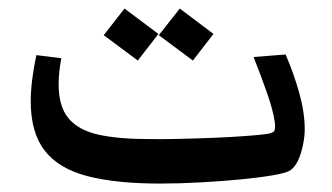

<svg xmlns="http://www.w3.org/2000/svg" viewBox="-20 -420 779 451"><path d="M433.1 -277.8 353 -337.4 402.3 -399.9 481.4 -340.3ZM303.7 -277.8 223.6 -337.4 272.5 -399.9 352.1 -340.3ZM356 11.2Q253.4 11.2 186 -6.1Q118.7 -23.4 85.4 -65.7Q52.2 -107.9 52.2 -181.6Q52.2 -228.5 65.4 -290.5L124 -283.2Q117.7 -249 117.7 -222.2Q117.7 -169.4 141.4 -141.6Q165 -113.8 212.2 -103.5Q259.3 -93.3 330.1 -93.3Q361.3 -92.8 402.1 -93.8Q442.9 -94.7 483.9 -96.4Q524.9 -98.1 558.1 -100.6Q591.3 -103 607.9 -105.5Q620.6 -107.4 624 -112.1Q627.4 -116.7 625.5 -132.8Q621.6 -161.1 606.9 -202.6Q592.3 -244.1 575.7 -286.1L650.9 -292Q669.9 -248 682.9 -201.9Q695.8 -155.8 695.8 -116.2Q695.8 -98.6 691.4 -78.1Q687 -57.6 679.7 -42Q670.9 -24.9 660.4 -19Q649.9 -13.2 621.1 -8.3Q589.8 -2.9 544.4 1.5Q499 5.9 449.5 8.5Q399.9 11.2 356 11.2Z"/></svg>

Font: Markazi Text SemiBold
Style: Regular
Weight: 600
Designer: Borna Izadpanah (Arabic designer), Fiona Ross (Arabic design director) and Florian Runge (Latin designer)
Foundry: Borna Izadpanah and Florian Runge
Version: Version 1.001; ttfautohint (v1.8.3)